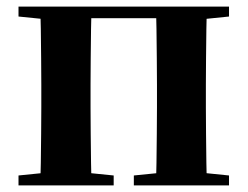

<svg xmlns="http://www.w3.org/2000/svg" viewBox="-20 -561 749 581"><path d="M101 0Q103 -26 103.5 -68Q104 -110 104.5 -156Q105 -202 105 -236V-305Q105 -339 104.5 -385Q104 -431 103.5 -473.5Q103 -516 101 -541H257Q256 -516 255.5 -473.5Q255 -431 254.5 -385Q254 -339 254 -305V-236Q254 -202 254.5 -156Q255 -110 255.5 -68Q256 -26 257 0ZM452 0Q453 -26 453.5 -68Q454 -110 454.5 -156Q455 -202 455 -236V-305Q455 -339 454.5 -385Q454 -431 453.5 -473.5Q453 -516 452 -541H606Q605 -516 604.5 -473.5Q604 -431 603.5 -385Q603 -339 603 -305V-236Q603 -202 603.5 -156Q604 -110 604.5 -68Q605 -26 606 0ZM36 0V-30L145 -41H215L324 -30V0ZM385 0V-30L495 -41H565L673 -30V0ZM36 -511V-541H179V-500H145ZM530 -500V-541H673V-511L565 -500ZM179 -506V-541H530V-506Z"/></svg>

Font: Noto Serif JP ExtraBold
Style: Regular
Weight: 800
Designer: Ryoko NISHIZUKA 西塚涼子 (kana & ideographs); Frank Grießhammer (Latin, Greek & Cyrillic); Wenlong ZHANG 张文龙 (bopomofo); San
Foundry: Adobe
Version: Version 2.003-H1;hotconv 1.1.1;makeotfexe 2.6.0